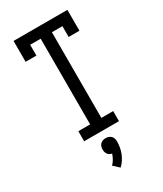

<svg xmlns="http://www.w3.org/2000/svg" viewBox="-239 -822 979 1155"><g transform="rotate(-30 250.0 -244.0)"><path d="M129 0V-70H211V-665H138V-590H63V-735H437V-590H362V-665H289V-70H371V0ZM240 247 201 211Q214 198 223 182Q232 166 238 148Q229 147 221.5 142.5Q214 138 209 131Q204 124 202 115.5Q200 107 200 99Q200 89 203 79Q206 69 213 62Q220 55 230 51.5Q240 48 250 48Q260 48 270 51.5Q280 55 287 62Q294 69 297 79Q300 89 300 99Q300 119 296.5 139.5Q293 160 285.5 179Q278 198 266.5 215.5Q255 233 240 247Z"/></g></svg>

Font: Iosevka Curly Slab
Style: Regular
Weight: 400
Monospace: yes
Designer: Belleve Invis
Foundry: Belleve Invis
Version: Version 22.1.2; ttfautohint (v1.8.4)